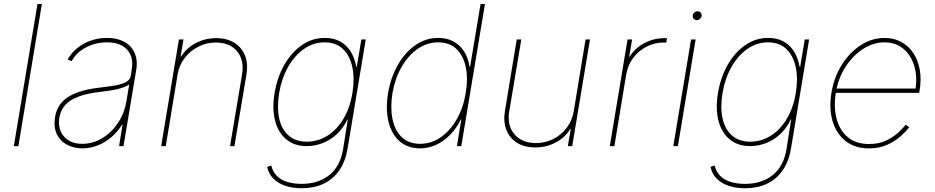

<svg xmlns="http://www.w3.org/2000/svg" viewBox="-20 -748 4785 983"><path d="M194.3 -727.5 74.2 0H50.8L171.9 -727.5Z M402.3 11.7Q357.4 11.2 322.8 -7.1Q288.1 -25.4 271 -61Q253.9 -96.7 261.7 -147.5Q266.1 -175.3 279.1 -199.7Q292 -224.1 317.9 -243.9Q343.8 -263.7 386.5 -278.1Q429.2 -292.5 493.2 -299.8Q531.2 -304.2 565.7 -309.8Q600.1 -315.4 623 -326.9Q646 -338.4 649.4 -359.4L654.3 -391.6Q665.5 -455.1 631.3 -493.2Q597.2 -531.2 527.3 -531.2Q469.7 -531.2 420.4 -505.4Q371.1 -479.5 346.7 -434.6L326.2 -443.4Q345.2 -477.5 376 -502.2Q406.7 -526.9 445.8 -540.5Q484.9 -554.2 527.3 -553.7Q568.8 -553.7 599.6 -541.7Q630.4 -529.8 649.7 -507.8Q668.9 -485.8 676.3 -456.1Q683.6 -426.3 677.7 -391.6L612.3 0H589.8L607.4 -110.4H605.5Q582.5 -73.7 550.8 -46.4Q519 -19 481.2 -3.9Q443.4 11.2 402.3 11.7ZM402.3 -11.7Q454.1 -11.7 501.7 -39.6Q549.3 -67.4 583.3 -117.4Q617.2 -167.5 627.9 -233.4L641.6 -315.4Q630.9 -308.1 615.7 -302.2Q600.6 -296.4 582.3 -292Q564 -287.6 542.7 -284.4Q521.5 -281.2 498 -278.3Q423.8 -270 379.2 -252.4Q334.5 -234.9 312.5 -208.7Q290.5 -182.6 284.2 -147.5Q274.4 -85.9 307.9 -48.6Q341.3 -11.2 402.3 -11.7Z M889.2 -366.2 828.6 0H805.2L896 -545.9H919.4L904.8 -459H907.7Q933.6 -501.5 981.9 -527.1Q1030.3 -552.7 1086.4 -552.7Q1141.6 -552.7 1179.7 -529.1Q1217.8 -505.4 1234.4 -463.4Q1251 -421.4 1241.7 -366.2L1180.2 0H1157.7L1219.2 -366.2Q1231.4 -439 1194.8 -484.4Q1158.2 -529.8 1085.4 -530.3Q1037.1 -530.3 995.4 -509Q953.6 -487.8 925.3 -450.9Q897 -414.1 889.2 -366.2Z M1524.4 215.8Q1479 215.8 1441.7 203.6Q1404.3 191.4 1379.9 167Q1355.5 142.6 1347.7 106.4L1369.1 99.6Q1376.5 131.3 1397.2 152.3Q1418 173.3 1450.4 183.3Q1482.9 193.4 1524.4 193.4Q1609.4 193.4 1666.3 148.2Q1723.1 103 1737.3 11.7L1760.7 -136.7H1758.8Q1737.3 -91.3 1704.1 -60.8Q1670.9 -30.3 1631.1 -15.1Q1591.3 0 1550.8 0Q1487.3 0 1445.8 -34.4Q1404.3 -68.8 1388.4 -130.1Q1372.6 -191.4 1385.7 -271.5Q1399.4 -352.5 1435.8 -416.3Q1472.2 -480 1525.6 -517.1Q1579.1 -554.2 1643.6 -553.7Q1687.5 -554.2 1720.7 -536.1Q1753.9 -518.1 1774.9 -484.9Q1795.9 -451.7 1803.7 -406.2H1806.6L1830.1 -545.9H1852.5L1759.8 11.7Q1748.5 79.1 1716.8 124.5Q1685.1 169.9 1636.2 192.9Q1587.4 215.8 1524.4 215.8ZM1550.8 -22.5Q1607.9 -22.9 1656 -53Q1704.1 -83 1737.8 -138.9Q1771.5 -194.8 1784.2 -271.5Q1796.4 -345.2 1783.9 -404.1Q1771.5 -462.9 1735.8 -497.1Q1700.2 -531.2 1641.6 -531.2Q1584.5 -531.2 1535.9 -497.1Q1487.3 -462.9 1454.3 -404.1Q1421.4 -345.2 1409.2 -271.5Q1397 -197.8 1409.4 -141.6Q1421.9 -85.4 1457.8 -54.2Q1493.7 -22.9 1550.8 -22.5Z M2130.9 11.7Q2065.9 11.2 2024.9 -25.6Q1983.9 -62.5 1968.8 -126.7Q1953.6 -190.9 1966.8 -271.5Q1980.5 -351.6 2016.8 -415.5Q2053.2 -479.5 2106.7 -516.8Q2160.2 -554.2 2223.6 -553.7Q2267.1 -554.2 2300.8 -536.1Q2334.5 -518.1 2356 -484.9Q2377.4 -451.7 2383.8 -406.2H2386.7L2440.4 -727.5H2462.9L2341.8 0H2319.3L2341.8 -136.7H2339.8Q2317.4 -91.8 2284.9 -58.3Q2252.4 -24.9 2213.4 -6.8Q2174.3 11.2 2130.9 11.7ZM2130.9 -11.7Q2189 -11.7 2237.3 -45.7Q2285.6 -79.6 2319.1 -138.7Q2352.5 -197.8 2364.3 -271.5Q2377 -345.2 2364.7 -404.1Q2352.5 -462.9 2316.9 -497.1Q2281.2 -531.2 2223.6 -531.2Q2166 -531.2 2117.4 -497.1Q2068.8 -462.9 2035.4 -404.1Q2002 -345.2 1989.3 -271.5Q1977.5 -197.8 1989.5 -138.7Q2001.5 -79.6 2037.1 -45.7Q2072.8 -11.7 2130.9 -11.7Z M2917.5 -178.7 2978 -545.9H3000.5L2909.7 0H2887.2L2901.9 -86.9H2898.9Q2873.5 -43.9 2824.7 -18.3Q2775.9 7.3 2719.2 6.8Q2665 6.8 2627.2 -16.8Q2589.4 -40.5 2572.8 -82.5Q2556.2 -124.5 2564.9 -178.7L2625.5 -545.9H2648.9L2587.4 -178.7Q2575.2 -106.4 2613.5 -61Q2651.9 -15.6 2724.1 -15.6Q2772.5 -15.6 2813.5 -36.6Q2854.5 -57.6 2882.1 -94.5Q2909.7 -131.3 2917.5 -178.7Z M3102.1 0 3192.9 -545.9H3216.3L3201.7 -459H3204.6Q3230.5 -501.5 3278.8 -527.1Q3327.1 -552.7 3383.3 -552.7Q3387.7 -552.7 3389.2 -552.7Q3390.6 -552.7 3395 -552.7L3391.1 -530.3Q3386.7 -529.8 3385.3 -529.8Q3383.8 -529.8 3379.4 -530.3Q3331.1 -530.3 3290 -509Q3249 -487.8 3221.4 -450.9Q3193.8 -414.1 3186 -366.2L3125.5 0Z M3427.2 0 3518.1 -545.9H3541.5L3450.7 0ZM3548.3 -644.5Q3537.6 -645 3531.2 -652.6Q3524.9 -660.2 3526.9 -670.9Q3527.8 -677.7 3535.2 -684.1Q3542.5 -690.4 3550.3 -690.4Q3561.5 -690.4 3567.9 -683.1Q3574.2 -675.8 3571.8 -665Q3570.8 -657.2 3563.7 -651.1Q3556.6 -645 3548.3 -644.5Z M3794.4 215.8Q3749 215.8 3711.7 203.6Q3674.3 191.4 3649.9 167Q3625.5 142.6 3617.7 106.4L3639.2 99.6Q3646.5 131.3 3667.2 152.3Q3688 173.3 3720.5 183.3Q3752.9 193.4 3794.4 193.4Q3879.4 193.4 3936.3 148.2Q3993.2 103 4007.3 11.7L4030.8 -136.7H4028.8Q4007.3 -91.3 3974.1 -60.8Q3940.9 -30.3 3901.1 -15.1Q3861.3 0 3820.8 0Q3757.3 0 3715.8 -34.4Q3674.3 -68.8 3658.4 -130.1Q3642.6 -191.4 3655.8 -271.5Q3669.4 -352.5 3705.8 -416.3Q3742.2 -480 3795.7 -517.1Q3849.1 -554.2 3913.6 -553.7Q3957.5 -554.2 3990.7 -536.1Q4023.9 -518.1 4044.9 -484.9Q4065.9 -451.7 4073.7 -406.2H4076.7L4100.1 -545.9H4122.6L4029.8 11.7Q4018.6 79.1 3986.8 124.5Q3955.1 169.9 3906.2 192.9Q3857.4 215.8 3794.4 215.8ZM3820.8 -22.5Q3877.9 -22.9 3926 -53Q3974.1 -83 4007.8 -138.9Q4041.5 -194.8 4054.2 -271.5Q4066.4 -345.2 4054 -404.1Q4041.5 -462.9 4005.9 -497.1Q3970.2 -531.2 3911.6 -531.2Q3854.5 -531.2 3805.9 -497.1Q3757.3 -462.9 3724.4 -404.1Q3691.4 -345.2 3679.2 -271.5Q3667 -197.8 3679.4 -141.6Q3691.9 -85.4 3727.8 -54.2Q3763.7 -22.9 3820.8 -22.5Z M4428.7 11.7Q4356.9 11.7 4309.3 -25.9Q4261.7 -63.5 4242.7 -127.9Q4223.6 -192.4 4236.8 -272.9Q4250 -353 4290 -416.5Q4330.1 -480 4387.2 -516.8Q4444.3 -553.7 4508.3 -553.7Q4556.6 -553.7 4594 -533.4Q4631.3 -513.2 4655.8 -476.6Q4680.2 -439.9 4689 -390.9Q4697.8 -341.8 4688 -284.2L4686 -272.5H4248.5L4252 -294.9H4677.7L4666 -286.1Q4677.7 -354.5 4660.9 -410.2Q4644 -465.8 4604.7 -498.5Q4565.4 -531.2 4507.8 -531.2Q4451.2 -531.2 4398.9 -497.6Q4346.7 -463.9 4309.3 -406.2Q4272 -348.6 4259.8 -276.4L4259.3 -273.4Q4247.6 -201.7 4262.7 -142.1Q4277.8 -82.5 4319.6 -46.6Q4361.3 -10.7 4429.2 -10.7Q4480.5 -10.7 4517.8 -28.8Q4555.2 -46.9 4580.1 -70.3Q4605 -93.8 4617.7 -109.9L4634.8 -96.2Q4619.1 -75.7 4590.8 -50.3Q4562.5 -24.9 4522 -6.6Q4481.4 11.7 4428.7 11.7Z"/></svg>

Font: Inter Tight Thin
Style: Italic
Weight: 250
Italic angle: -9.39999°
Designer: Rasmus Andersson
Foundry: rsms
Version: Version 3.004